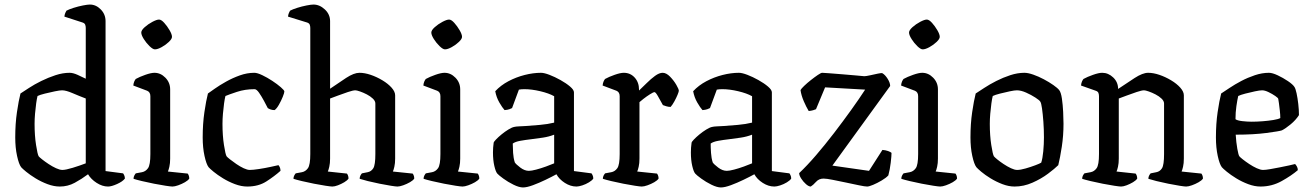

<svg xmlns="http://www.w3.org/2000/svg" viewBox="-20 -820 5755 844"><path d="M243 0Q217 0 189 -10.5Q161 -21 136.5 -36Q112 -51 95 -65Q78 -79 73 -85Q63 -98 55 -134.5Q47 -171 47 -216Q47 -276 54.5 -327Q62 -378 70 -409Q84 -418 107.5 -433.5Q131 -449 161.5 -464Q192 -479 224 -489.5Q256 -500 286 -500Q301 -500 321 -491Q341 -482 357 -474V-697Q357 -705 354.5 -711.5Q352 -718 343 -721L263 -747Q264 -756 267 -763Q270 -770 272 -773Q283 -779 303.5 -785.5Q324 -792 344.5 -796Q365 -800 375 -800Q402 -800 423 -778.5Q444 -757 444 -727V-68L521 -58Q523 -56 526 -49.5Q529 -43 529 -35Q519 -22 494.5 -11Q470 0 455 0Q430 0 405 -16Q380 -32 367 -54Q339 -33 308.5 -16.5Q278 0 243 0ZM254 -73Q269 -73 300 -82.5Q331 -92 357 -102V-387Q328 -398 299 -410.5Q270 -423 253 -423Q243 -423 221 -418.5Q199 -414 177 -408.5Q155 -403 145 -398Q142 -387 139 -365.5Q136 -344 134 -320Q132 -296 132 -276Q132 -224 138.5 -182.5Q145 -141 150 -133Q153 -129 165 -119.5Q177 -110 193.5 -99Q210 -88 226.5 -80.5Q243 -73 254 -73Z M738 0Q731 0 708 -3.5Q685 -7 657 -12.5Q629 -18 604 -24Q579 -30 567 -34Q567 -42 570.5 -48.5Q574 -55 577 -58L604 -63Q620 -66 630.5 -80.5Q641 -95 641 -143V-397Q641 -415 627 -421L566 -444Q567 -455 570.5 -462.5Q574 -470 577 -473Q593 -482 618.5 -491Q644 -500 659 -500Q686 -500 707 -478.5Q728 -457 728 -427V-123Q728 -102 724.5 -87Q721 -72 718 -66L805 -57Q807 -55 809.5 -49Q812 -43 812 -35Q807 -27 793 -19Q779 -11 763.5 -5.5Q748 0 738 0ZM661 -603Q652 -603 637.5 -617Q623 -631 612 -648.5Q601 -666 601 -677Q601 -687 616 -700.5Q631 -714 650 -724Q669 -734 679 -734Q689 -734 702 -719.5Q715 -705 725.5 -687Q736 -669 736 -658Q736 -649 722.5 -636Q709 -623 691 -613Q673 -603 661 -603Z M1067 0Q1041 0 1013 -10.5Q985 -21 960.5 -36Q936 -51 919 -65Q902 -79 897 -85Q887 -98 879 -134.5Q871 -171 871 -216Q871 -276 878.5 -327Q886 -378 894 -409Q904 -416 924.5 -430.5Q945 -445 973.5 -461Q1002 -477 1034 -488.5Q1066 -500 1098 -500Q1111 -500 1133 -489.5Q1155 -479 1177 -464.5Q1199 -450 1214.5 -436.5Q1230 -423 1230 -418Q1230 -412 1223 -394.5Q1216 -377 1206 -359.5Q1196 -342 1187 -336Q1177 -336 1169 -339Q1161 -342 1157 -345Q1151 -357 1140.5 -376.5Q1130 -396 1119 -412Q1108 -428 1099 -428Q1057 -428 1021 -416Q985 -404 971 -398Q968 -387 965 -365.5Q962 -344 960 -320Q958 -296 958 -276Q958 -224 964.5 -182.5Q971 -141 976 -133Q979 -129 991 -119.5Q1003 -110 1019 -99Q1035 -88 1051 -80.5Q1067 -73 1078 -73Q1092 -73 1118.5 -77Q1145 -81 1170 -86.5Q1195 -92 1204 -94Q1207 -91 1210 -84.5Q1213 -78 1213 -69Q1186 -45 1151 -22.5Q1116 0 1067 0Z M1441 0Q1434 0 1411 -3.5Q1388 -7 1360 -12.5Q1332 -18 1307 -24Q1282 -30 1270 -34Q1270 -42 1273.5 -48.5Q1277 -55 1280 -58L1307 -63Q1323 -66 1333.5 -80.5Q1344 -95 1344 -143V-697Q1344 -705 1341.5 -711.5Q1339 -718 1330 -721L1246 -747Q1247 -756 1250 -763Q1253 -770 1255 -773Q1266 -779 1286.5 -785.5Q1307 -792 1327.5 -796Q1348 -800 1358 -800Q1385 -800 1408 -778.5Q1431 -757 1431 -727V-430Q1467 -455 1501.5 -477.5Q1536 -500 1560 -500Q1583 -500 1609.5 -491Q1636 -482 1661 -467Q1686 -452 1701.5 -434.5Q1717 -417 1717 -401V-123Q1717 -102 1713.5 -87Q1710 -72 1707 -66L1794 -57Q1796 -55 1798.5 -49Q1801 -43 1801 -35Q1796 -27 1782 -19Q1768 -11 1752.5 -5.5Q1737 0 1727 0Q1720 0 1698 -3.5Q1676 -7 1648.5 -12.5Q1621 -18 1597 -24Q1573 -30 1561 -34Q1561 -42 1564.5 -48.5Q1568 -55 1571 -58L1596 -63Q1612 -66 1621 -80.5Q1630 -95 1630 -143V-365Q1630 -376 1619 -386.5Q1608 -397 1592.5 -405Q1577 -413 1562.5 -418Q1548 -423 1542 -423Q1532 -423 1509.5 -415.5Q1487 -408 1464.5 -399.5Q1442 -391 1431 -387V-123Q1431 -102 1427.5 -87Q1424 -72 1421 -66L1505 -57Q1507 -55 1509.5 -49Q1512 -43 1512 -35Q1507 -27 1493.5 -19Q1480 -11 1465.5 -5.5Q1451 0 1441 0Z M2013 0Q2006 0 1983 -3.5Q1960 -7 1932 -12.5Q1904 -18 1879 -24Q1854 -30 1842 -34Q1842 -42 1845.5 -48.5Q1849 -55 1852 -58L1879 -63Q1895 -66 1905.5 -80.5Q1916 -95 1916 -143V-397Q1916 -415 1902 -421L1841 -444Q1842 -455 1845.5 -462.5Q1849 -470 1852 -473Q1868 -482 1893.5 -491Q1919 -500 1934 -500Q1961 -500 1982 -478.5Q2003 -457 2003 -427V-123Q2003 -102 1999.5 -87Q1996 -72 1993 -66L2080 -57Q2082 -55 2084.5 -49Q2087 -43 2087 -35Q2082 -27 2068 -19Q2054 -11 2038.5 -5.5Q2023 0 2013 0ZM1936 -603Q1927 -603 1912.5 -617Q1898 -631 1887 -648.5Q1876 -666 1876 -677Q1876 -687 1891 -700.5Q1906 -714 1925 -724Q1944 -734 1954 -734Q1964 -734 1977 -719.5Q1990 -705 2000.5 -687Q2011 -669 2011 -658Q2011 -649 1997.5 -636Q1984 -623 1966 -613Q1948 -603 1936 -603Z M2279 4Q2262 4 2237.5 -8Q2213 -20 2192.5 -35Q2172 -50 2166 -57Q2159 -65 2153 -90.5Q2147 -116 2147 -150Q2147 -171 2150 -192Q2150 -196 2160 -206.5Q2170 -217 2184.5 -229Q2199 -241 2214.5 -250.5Q2230 -260 2240 -262Q2248 -264 2261 -264.5Q2274 -265 2290 -266Q2319 -268 2353.5 -271Q2388 -274 2416 -281V-397Q2393 -410 2355 -419Q2317 -428 2285 -428Q2278 -428 2272 -427.5Q2266 -427 2261 -426L2231 -345Q2228 -343 2219.5 -340Q2211 -337 2198 -336Q2188 -347 2175 -369.5Q2162 -392 2157 -419Q2181 -445 2215 -463Q2249 -481 2286.5 -490.5Q2324 -500 2358 -500Q2372 -500 2395.5 -491Q2419 -482 2444 -468Q2469 -454 2486 -439.5Q2503 -425 2503 -414V-68L2580 -58Q2582 -56 2585 -49.5Q2588 -43 2588 -35Q2583 -27 2569 -18.5Q2555 -10 2539.5 -5Q2524 0 2514 0Q2488 0 2463 -16Q2438 -32 2426 -54Q2406 -43 2378 -29.5Q2350 -16 2323 -6Q2296 4 2279 4ZM2305 -69Q2316 -69 2337 -74.5Q2358 -80 2380 -88Q2402 -96 2416 -102V-228Q2393 -219 2366.5 -215Q2340 -211 2315 -208Q2289 -205 2267 -201Q2245 -197 2234 -189Q2234 -171 2235.5 -148Q2237 -125 2243 -106Q2248 -98 2267 -83.5Q2286 -69 2305 -69Z M2801 0Q2794 0 2771 -3.5Q2748 -7 2720 -12.5Q2692 -18 2667 -24Q2642 -30 2630 -34Q2630 -42 2633.5 -48.5Q2637 -55 2640 -58L2667 -63Q2683 -66 2693.5 -80.5Q2704 -95 2704 -143V-397Q2704 -415 2690 -421L2629 -444Q2630 -455 2633.5 -462.5Q2637 -470 2640 -473Q2656 -482 2681.5 -491Q2707 -500 2722 -500Q2751 -500 2770 -479Q2789 -458 2789 -426V-422Q2804 -436 2822.5 -454.5Q2841 -473 2859.5 -486.5Q2878 -500 2893 -500Q2909 -500 2925.5 -483Q2942 -466 2953 -447Q2964 -428 2964 -421Q2964 -417 2958.5 -403.5Q2953 -390 2944.5 -374.5Q2936 -359 2928 -350Q2918 -350 2908.5 -353Q2899 -356 2894 -358Q2882 -380 2872 -397.5Q2862 -415 2857 -415Q2852 -415 2837 -405.5Q2822 -396 2808 -385Q2794 -374 2791 -371V-123Q2791 -102 2787.5 -87Q2784 -72 2781 -66L2868 -57Q2870 -55 2872.5 -49Q2875 -43 2875 -35Q2870 -27 2856 -19Q2842 -11 2826.5 -5.5Q2811 0 2801 0Z M3149 4Q3132 4 3107.5 -8Q3083 -20 3062.5 -35Q3042 -50 3036 -57Q3029 -65 3023 -90.5Q3017 -116 3017 -150Q3017 -171 3020 -192Q3020 -196 3030 -206.5Q3040 -217 3054.5 -229Q3069 -241 3084.5 -250.5Q3100 -260 3110 -262Q3118 -264 3131 -264.5Q3144 -265 3160 -266Q3189 -268 3223.5 -271Q3258 -274 3286 -281V-397Q3263 -410 3225 -419Q3187 -428 3155 -428Q3148 -428 3142 -427.5Q3136 -427 3131 -426L3101 -345Q3098 -343 3089.5 -340Q3081 -337 3068 -336Q3058 -347 3045 -369.5Q3032 -392 3027 -419Q3051 -445 3085 -463Q3119 -481 3156.5 -490.5Q3194 -500 3228 -500Q3242 -500 3265.5 -491Q3289 -482 3314 -468Q3339 -454 3356 -439.5Q3373 -425 3373 -414V-68L3450 -58Q3452 -56 3455 -49.5Q3458 -43 3458 -35Q3453 -27 3439 -18.5Q3425 -10 3409.5 -5Q3394 0 3384 0Q3358 0 3333 -16Q3308 -32 3296 -54Q3276 -43 3248 -29.5Q3220 -16 3193 -6Q3166 4 3149 4ZM3175 -69Q3186 -69 3207 -74.5Q3228 -80 3250 -88Q3272 -96 3286 -102V-228Q3263 -219 3236.5 -215Q3210 -211 3185 -208Q3159 -205 3137 -201Q3115 -197 3104 -189Q3104 -171 3105.5 -148Q3107 -125 3113 -106Q3118 -98 3137 -83.5Q3156 -69 3175 -69Z M3544 0Q3535 0 3523 -10.5Q3511 -21 3502 -35Q3493 -49 3493 -59Q3528 -92 3567.5 -138Q3607 -184 3646.5 -235.5Q3686 -287 3721.5 -336.5Q3757 -386 3783 -426L3607 -436L3567 -340Q3563 -338 3554.5 -335.5Q3546 -333 3535 -332Q3525 -348 3513.5 -374.5Q3502 -401 3499 -424Q3502 -430 3515 -442.5Q3528 -455 3544.5 -468Q3561 -481 3575 -490.5Q3589 -500 3594 -500Q3600 -500 3625 -498Q3650 -496 3682 -493.5Q3714 -491 3741 -488.5Q3768 -486 3779 -485Q3787 -485 3805 -489Q3823 -493 3839.5 -496.5Q3856 -500 3859 -498Q3871 -491 3882 -473.5Q3893 -456 3893 -442L3639 -92L3800 -69L3859 -161Q3873 -160 3884 -156Q3895 -152 3899 -148Q3899 -135 3895.5 -105Q3892 -75 3885 -49Q3875 -38 3855.5 -26.5Q3836 -15 3818 -7.5Q3800 0 3792 0Q3782 0 3756 -5.5Q3730 -11 3699 -17.5Q3668 -24 3640.5 -29.5Q3613 -35 3600 -35Q3580 -35 3567 -20.5Q3554 -6 3544 0Z M4113 0Q4106 0 4083 -3.5Q4060 -7 4032 -12.5Q4004 -18 3979 -24Q3954 -30 3942 -34Q3942 -42 3945.5 -48.5Q3949 -55 3952 -58L3979 -63Q3995 -66 4005.5 -80.5Q4016 -95 4016 -143V-397Q4016 -415 4002 -421L3941 -444Q3942 -455 3945.5 -462.5Q3949 -470 3952 -473Q3968 -482 3993.5 -491Q4019 -500 4034 -500Q4061 -500 4082 -478.5Q4103 -457 4103 -427V-123Q4103 -102 4099.5 -87Q4096 -72 4093 -66L4180 -57Q4182 -55 4184.5 -49Q4187 -43 4187 -35Q4182 -27 4168 -19Q4154 -11 4138.5 -5.5Q4123 0 4113 0ZM4036 -603Q4027 -603 4012.5 -617Q3998 -631 3987 -648.5Q3976 -666 3976 -677Q3976 -687 3991 -700.5Q4006 -714 4025 -724Q4044 -734 4054 -734Q4064 -734 4077 -719.5Q4090 -705 4100.5 -687Q4111 -669 4111 -658Q4111 -649 4097.5 -636Q4084 -623 4066 -613Q4048 -603 4036 -603Z M4440 0Q4414 0 4386.5 -10.5Q4359 -21 4334.5 -36Q4310 -51 4293.5 -65Q4277 -79 4272 -85Q4262 -98 4254 -134.5Q4246 -171 4246 -216Q4246 -276 4253.5 -327Q4261 -378 4269 -409Q4283 -418 4306.5 -433.5Q4330 -449 4359.5 -464Q4389 -479 4421 -489.5Q4453 -500 4483 -500Q4499 -500 4522 -492Q4545 -484 4568.5 -471.5Q4592 -459 4610.5 -446Q4629 -433 4636 -424Q4644 -414 4648 -386.5Q4652 -359 4653.5 -328Q4655 -297 4655 -276Q4655 -224 4647.5 -175Q4640 -126 4632 -94Q4617 -79 4587 -56.5Q4557 -34 4518.5 -17Q4480 0 4440 0ZM4451 -73Q4466 -73 4488.5 -79.5Q4511 -86 4531 -93.5Q4551 -101 4557 -105Q4563 -123 4566 -154.5Q4569 -186 4569 -216Q4569 -251 4566.5 -285Q4564 -319 4560.5 -343.5Q4557 -368 4553 -373Q4550 -379 4531.5 -391Q4513 -403 4490.5 -413Q4468 -423 4450 -423Q4440 -423 4418.5 -418.5Q4397 -414 4375.5 -408.5Q4354 -403 4344 -398Q4341 -387 4338 -365.5Q4335 -344 4333 -320Q4331 -296 4331 -276Q4331 -224 4337.5 -182.5Q4344 -141 4349 -133Q4352 -129 4363.5 -119.5Q4375 -110 4391.5 -99Q4408 -88 4424 -80.5Q4440 -73 4451 -73Z M4908 0Q4901 0 4878 -3.5Q4855 -7 4827 -12.5Q4799 -18 4774 -24Q4749 -30 4737 -34Q4737 -42 4740.5 -48.5Q4744 -55 4747 -58L4774 -63Q4790 -66 4800.5 -80.5Q4811 -95 4811 -143V-397Q4811 -405 4808.5 -411.5Q4806 -418 4797 -421L4732 -444Q4733 -455 4736.5 -462.5Q4740 -470 4743 -473Q4759 -482 4784.5 -491Q4810 -500 4825 -500Q4852 -500 4873.5 -479.5Q4895 -459 4895 -429Q4932 -454 4967.5 -477Q5003 -500 5027 -500Q5050 -500 5076.5 -491Q5103 -482 5128 -467Q5153 -452 5168.5 -434.5Q5184 -417 5184 -401V-123Q5184 -102 5180.5 -87Q5177 -72 5174 -66L5261 -57Q5263 -55 5265.5 -49Q5268 -43 5268 -35Q5263 -27 5249 -19Q5235 -11 5219.5 -5.5Q5204 0 5194 0Q5187 0 5165 -3.5Q5143 -7 5115.5 -12.5Q5088 -18 5064 -24Q5040 -30 5028 -34Q5028 -42 5031.5 -48.5Q5035 -55 5038 -58L5063 -63Q5079 -66 5088 -80.5Q5097 -95 5097 -143V-365Q5097 -376 5086 -386.5Q5075 -397 5059.5 -405Q5044 -413 5029.5 -418Q5015 -423 5009 -423Q4999 -423 4976.5 -415.5Q4954 -408 4931.5 -399.5Q4909 -391 4898 -387V-123Q4898 -102 4894.5 -87Q4891 -72 4888 -66L4972 -57Q4974 -55 4976.5 -49Q4979 -43 4979 -35Q4974 -27 4960.5 -19Q4947 -11 4932.5 -5.5Q4918 0 4908 0Z M5521 0Q5495 0 5467 -10.5Q5439 -21 5414.5 -36Q5390 -51 5373 -65Q5356 -79 5351 -85Q5341 -98 5333 -134.5Q5325 -171 5325 -216Q5325 -276 5332.5 -327Q5340 -378 5348 -409Q5362 -418 5385 -433.5Q5408 -449 5436.5 -464Q5465 -479 5496.5 -489.5Q5528 -500 5558 -500Q5573 -500 5596.5 -489Q5620 -478 5641.5 -463.5Q5663 -449 5670 -438Q5675 -431 5679.5 -410Q5684 -389 5687 -363Q5690 -337 5690 -314Q5676 -292 5653.5 -273.5Q5631 -255 5615 -247Q5604 -243 5547 -235.5Q5490 -228 5412 -228Q5414 -194 5419 -166Q5424 -138 5428 -133Q5431 -129 5443 -119.5Q5455 -110 5471.5 -99Q5488 -88 5504.5 -80.5Q5521 -73 5532 -73Q5543 -73 5563.5 -76.5Q5584 -80 5606.5 -84.5Q5629 -89 5647.5 -93Q5666 -97 5673 -99Q5677 -95 5681 -88Q5685 -81 5685 -72Q5657 -48 5614 -24Q5571 0 5521 0ZM5482 -285Q5505 -285 5530.5 -287Q5556 -289 5577.5 -292.5Q5599 -296 5608 -301Q5608 -315 5606 -333Q5604 -351 5602 -366Q5600 -381 5599 -385Q5599 -389 5586 -398Q5573 -407 5556.5 -415Q5540 -423 5528 -423Q5518 -423 5496.5 -418.5Q5475 -414 5454 -408.5Q5433 -403 5423 -398Q5419 -381 5415 -353.5Q5411 -326 5411 -296Q5419 -290 5441 -287.5Q5463 -285 5482 -285Z"/></svg>

Font: Texturina 72pt Medium
Style: Regular
Weight: 500
Designer: Guillermo Torres Carreño
Foundry: Omnibus-Type
Version: Version 1.002; ttfautohint (v1.8.3)